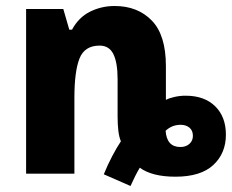

<svg xmlns="http://www.w3.org/2000/svg" viewBox="-20 -579 775 640"><path d="M326 2Q339 -30 354 -58.5Q369 -87 383 -108Q377 -122 374.5 -143Q372 -164 372 -190V-315Q372 -370 358 -398.5Q344 -427 312 -427Q262 -427 245 -384Q228 -341 228 -253V0H67V-549H191L211 -480H220Q242 -521 280 -540Q318 -559 362 -559Q439 -559 486 -510.5Q533 -462 533 -359V-246Q544 -252 562 -256Q580 -260 599 -260Q661 -260 697 -225Q733 -190 733 -130Q733 -68 691 -29Q649 10 565 10Q487 10 446 -20Q431 5 415 41ZM581 -89Q600 -89 611.5 -99.5Q623 -110 623 -126Q623 -144 611.5 -153.5Q600 -163 582 -163Q553 -163 532 -143Q536 -89 581 -89Z"/></svg>

Font: Noto Sans SemiCondensed ExtraBold
Style: Regular
Weight: 800
Width: 4
Designer: Monotype Design Team
Foundry: Monotype Imaging Inc.
Version: Version 2.013; ttfautohint (v1.8.4.7-5d5b)